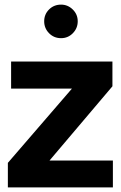

<svg xmlns="http://www.w3.org/2000/svg" viewBox="-20 -810 521 830"><path d="M14 -106 291 -427H28V-544H466V-437L194 -116H468V0H14ZM171 -718Q171 -748 192 -769Q213 -790 244 -790Q273 -790 294.5 -769Q316 -748 316 -718Q316 -688 295 -666.5Q274 -645 244 -645Q213 -645 192 -666.5Q171 -688 171 -718Z"/></svg>

Font: Eudoxus Sans
Style: Bold
Weight: 700
Designer: Stijn de Vries
Foundry: tokotype
Version: Version 2.005